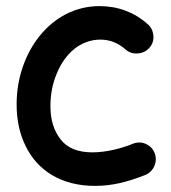

<svg xmlns="http://www.w3.org/2000/svg" viewBox="-20 -564 563 632"><path d="M471.7 -406.7C481.9 -418 486.3 -431.6 484.9 -447.3C483.4 -462.4 477.1 -475.1 465.8 -484.9C422.4 -523.4 368.7 -543.9 307.6 -543.9C146.5 -543.9 34.7 -390.6 34.7 -220.7C34.7 -169.4 44.4 -123.5 64.5 -83C104 -2 182.1 47.9 293 47.9C348.1 47.9 397 35.6 453.6 13.7C482.4 4.4 499 -25.9 490.7 -55.2C486.3 -69.8 477.5 -81.1 463.9 -88.4C450.2 -95.7 436 -96.7 421.4 -92.3C380.4 -75.2 329.1 -62.5 284.2 -62.5C236.3 -62.5 201.2 -76.7 179.2 -105.5C157.2 -133.8 146 -169.9 146 -214.4C146 -252.9 152.8 -289.1 167 -322.3C194.3 -388.7 245.6 -433.6 310.5 -433.6C340.8 -433.6 368.7 -422.9 393.6 -400.9C404.8 -391.1 418.5 -386.7 434.1 -388.2C449.2 -389.2 461.9 -395.5 471.7 -406.7Z"/></svg>

Font: Mikhak SemiBold
Style: Regular
Weight: 600
Designer: Amin Abedi
Version: Version 3.2